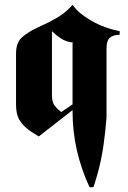

<svg xmlns="http://www.w3.org/2000/svg" viewBox="-20 -554 536 802"><path d="M283 -94 142 16Q130 8 119 1.5Q108 -5 99 -12Q73 -32 60 -55Q47 -78 47 -117V-331Q47 -376 72.5 -398.5Q98 -421 135 -438Q151 -446 168 -453.5Q185 -461 202 -471Q224 -482 244.5 -497.5Q265 -513 283 -534Q307 -499 361.5 -467.5Q416 -436 480 -424V-409Q451 -408 438 -395.5Q425 -383 425 -353V-63Q420 0 412 55Q404 110 390 163Q385 179 380.5 195.5Q376 212 370 228H354Q319 152 301 73.5Q283 -5 283 -93ZM283 -118V-378Q281 -377 278.5 -377Q276 -377 274 -378Q254 -381 234.5 -393.5Q215 -406 200 -421L197 -424V-157Q197 -140 200.5 -128.5Q204 -117 213 -107Q217 -102 223 -96.5Q229 -91 236 -86Z"/></svg>

Font: Fette UNZ Fraktur
Style: Regular
Weight: 900
Foundry: UNZ1 Extensions by Catfonts.de
Version: Version 0.000 2012 initial release